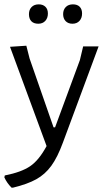

<svg xmlns="http://www.w3.org/2000/svg" viewBox="-37 -671 484 882"><path d="M99 -402 209 -86H216L330 -395L345 -458H416L252 -16Q227 52 198.5 91Q170 130 129.5 152.5Q89 175 23 191H16Q-5 170 -17 144L-15 135Q61 120 101.5 92.5Q142 65 177 0L9 -456L84 -461ZM183 -609Q183 -588 171 -575Q159 -562 139 -562Q118 -562 107 -573.5Q96 -585 96 -606Q96 -626 108 -638.5Q120 -651 141 -651Q160 -651 171.5 -640Q183 -629 183 -609ZM340 -609Q340 -588 328 -575Q316 -562 296 -562Q276 -562 264.5 -574Q253 -586 253 -606Q253 -626 265 -638.5Q277 -651 298 -651Q318 -651 329 -640Q340 -629 340 -609Z"/></svg>

Font: Alegreya Sans
Style: Regular
Weight: 400
Designer: Juan Pablo del Peral
Foundry: Huerta Tipografica
Version: Version 2.008; ttfautohint (v1.6)